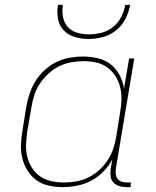

<svg xmlns="http://www.w3.org/2000/svg" viewBox="-20 -760 640 788"><path d="M238 8Q209 8 181 2Q153 -4 131 -19.5Q109 -35 94 -58.5Q79 -82 72 -109Q65 -136 66 -165Q67 -194 72 -223L88 -323Q93 -350 102 -377Q111 -404 126.5 -428.5Q142 -453 164 -473Q186 -493 211.5 -505.5Q237 -518 265 -523Q293 -528 320 -528Q351 -528 381 -521Q411 -514 433.5 -496.5Q456 -479 470 -453Q484 -427 489 -397L510 -520H531L455 -65Q454 -54 455.5 -43.5Q457 -33 463.5 -25Q470 -17 480.5 -14Q491 -11 502 -11H517L516 8H498Q483 8 469 3.5Q455 -1 445.5 -11Q436 -21 434 -35.5Q432 -50 434 -65L441 -106Q427 -79 404.5 -56Q382 -33 354.5 -18.5Q327 -4 297 2Q267 8 238 8ZM243 -11Q268 -11 293 -15.5Q318 -20 342 -31.5Q366 -43 386.5 -61.5Q407 -80 421.5 -102Q436 -124 444.5 -149Q453 -174 457 -199L473 -299Q478 -325 478.5 -351.5Q479 -378 473 -402.5Q467 -427 453.5 -448Q440 -469 420 -483.5Q400 -498 375 -503.5Q350 -509 323 -509Q298 -509 272.5 -504.5Q247 -500 223.5 -488.5Q200 -477 179.5 -458.5Q159 -440 144 -417.5Q129 -395 121 -370Q113 -345 109 -320L92 -220Q88 -194 87 -167.5Q86 -141 92 -116.5Q98 -92 111.5 -71Q125 -50 145 -36Q165 -22 190.5 -16.5Q216 -11 243 -11ZM343 -600Q314 -600 287 -608Q260 -616 241.5 -635.5Q223 -655 218 -683Q213 -711 218 -740H238Q234 -715 238.5 -690.5Q243 -666 258.5 -649Q274 -632 297.5 -625.5Q321 -619 346 -619Q371 -619 396.5 -625.5Q422 -632 443.5 -649Q465 -666 477.5 -690.5Q490 -715 494 -740H514Q509 -711 495 -683Q481 -655 456.5 -635.5Q432 -616 402 -608Q372 -600 343 -600Z"/></svg>

Font: Iosevka Thin Extended
Style: Italic
Weight: 100
Width: 7
Italic angle: -9°
Monospace: yes
Designer: Belleve Invis
Foundry: Belleve Invis
Version: Version 32.5.0; ttfautohint (v1.8.4)